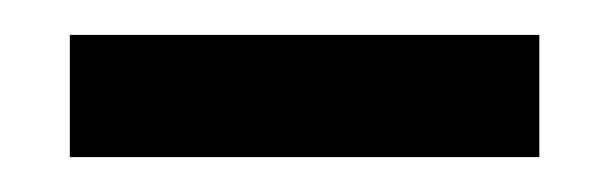

<svg xmlns="http://www.w3.org/2000/svg" viewBox="-20 -716 349 110"><path d="M20 -626V-696H289V-626Z"/></svg>

Font: Bricolage Grotesque 10pt
Style: Regular
Weight: 400
Designer: Mathieu Triay
Foundry: Atelier Triay
Version: Version 1.000; ttfautohint (v1.8.4.7-5d5b);gftools[0.9.32]